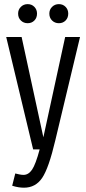

<svg xmlns="http://www.w3.org/2000/svg" viewBox="-20 -716 411 920"><path d="M138.8 0H170Q150.8 71.6 133.7 96.8Q116.6 122 92.8 122Q84 122 72.7 119.7Q61.4 117.4 53.2 115.2L38.4 174Q56.4 179.6 70.3 181.5Q84.2 183.4 94.6 183.4Q150.2 183.4 181.9 136.7Q213.6 90 245 -43.6L363.4 -538.6H292.2L187.8 -58.2L83.6 -538.6H9.8ZM112.6 -604.8Q132 -604.8 144.7 -617.7Q157.4 -630.6 157.4 -650.9Q157.4 -670 144.7 -683.1Q132 -696.2 112.6 -696.2Q93.1 -696.2 80 -683.1Q66.8 -670.1 66.8 -650.8Q66.8 -630.6 80 -617.7Q93.1 -604.8 112.6 -604.8ZM262.2 -604.8Q281.6 -604.8 294.3 -617.7Q307 -630.6 307 -650.9Q307 -670 294.3 -683.1Q281.6 -696.2 262.2 -696.2Q242.7 -696.2 229.6 -683.1Q216.4 -670.1 216.4 -650.8Q216.4 -630.6 229.6 -617.7Q242.7 -604.8 262.2 -604.8Z"/></svg>

Font: Secuela Light
Style: Regular
Weight: 300
Designer: Fernando Haro
Foundry: deFharo
Version: Version 1.708